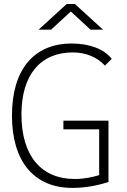

<svg xmlns="http://www.w3.org/2000/svg" viewBox="-20 -918 626 948"><path d="M337.9 9.8C420.4 9.8 488.3 -10.7 515.6 -19.5V-322.3H293V-279.3H469.7V-53.2C440.4 -44.9 399.4 -34.2 349.6 -34.2C182.1 -34.2 85.9 -150.4 85.9 -352.5C85.9 -547.4 178.7 -659.2 339.8 -659.2C402.8 -659.2 460.4 -635.7 498 -594.2L531.7 -627.4C494.1 -675.8 422.4 -703.1 334 -703.1C146.5 -703.1 39.1 -573.7 39.1 -347.7C39.1 -120.6 147.9 9.8 337.9 9.8ZM170.4 -771.5H232.4L329.6 -861.3L426.8 -771.5H488.8L349.6 -898.4H309.6Z"/></svg>

Font: Cascadia Code PL ExtraLight
Style: Regular
Weight: 200
Monospace: yes
Designer: Aaron Bell
Foundry: Saja Typeworks
Version: Version 2404.023